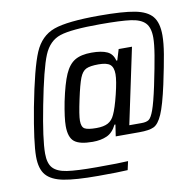

<svg xmlns="http://www.w3.org/2000/svg" viewBox="-87 -784 988 979"><g transform="rotate(-10 407.0 -294.0)"><path d="M48 -44Q48 -116 81 -294Q119 -492 152 -569Q185 -646 254.5 -671Q324 -696 490 -696Q611 -696 673.5 -684Q736 -672 763 -639.5Q790 -607 790 -542Q790 -502 780.5 -445Q771 -388 751 -294Q728 -189 708 -143.5Q688 -98 663.5 -86.5Q639 -75 589 -75H466L475 -135H470Q451 -96 420 -82Q389 -68 346 -68Q279 -68 251.5 -90Q224 -112 224 -171Q224 -212 240 -295Q259 -386 279.5 -432.5Q300 -479 332 -498Q364 -517 418 -517Q470 -517 499 -503.5Q528 -490 536 -455H541L558 -511H627L544 -119H608Q632 -119 645 -127.5Q658 -136 671.5 -173Q685 -210 703 -294Q723 -390 732.5 -447.5Q742 -505 742 -538Q742 -590 719 -614Q696 -638 645 -645Q594 -652 487 -652Q337 -652 279 -633Q221 -614 193 -547Q165 -480 129 -294Q96 -125 96 -51Q96 0 118 24Q140 48 190 55.5Q240 63 343 63Q466 63 506 60L496 105Q450 108 343 108Q226 108 164.5 96Q103 84 75.5 52Q48 20 48 -44ZM471 -185Q486 -216 503 -285Q520 -354 520 -388Q520 -423 503 -437.5Q486 -452 443 -452Q399 -452 378.5 -442Q358 -432 345.5 -400Q333 -368 317 -293Q300 -214 300 -185Q300 -153 316 -143.5Q332 -134 377 -134Q415 -134 437 -146Q459 -158 471 -185Z"/></g></svg>

Font: Saira Semi Condensed
Style: Italic
Weight: 400
Width: 4
Italic angle: -12°
Designer: Hector Gatti with collaboration of the Omnibus-Type team
Foundry: Omnibus-Type
Version: Version 1.001; ttfautohint (v1.8)